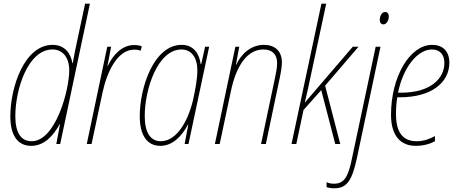

<svg xmlns="http://www.w3.org/2000/svg" viewBox="-20 -780 2476 1040"><path d="M149 10C219 10 268 -43 303 -107H305L285 0H306L467 -760H441L397 -554C388 -516 381 -474 374 -438H372C364 -490 331 -537 265 -537C112 -537 36 -308 36 -150C36 -49 74 10 149 10ZM151 -15C96 -15 63 -58 63 -151C63 -297 132 -512 264 -512C319 -512 355 -470 355 -399C355 -293 282 -15 151 -15Z M450 0H476L535 -277C558 -387 615 -511 706 -511C721 -511 734 -509 742 -505L748 -529C739 -533 724 -536 706 -536C641 -536 592 -483 564 -423H562L582 -527H561Z M848 10C916 10 965 -43 998 -105H1000L980 0H1001L1113 -527H1091L1070 -433H1067C1060 -486 1031 -537 964 -537C814 -537 737 -308 737 -150C737 -49 776 10 848 10ZM851 -15C797 -15 764 -59 764 -151C764 -297 834 -512 963 -512C1017 -512 1049 -468 1049 -399C1049 -352 1038 -294 1025 -236C997 -118 934 -15 851 -15Z M1144 0H1170L1230 -283C1259 -425 1320 -512 1406 -512C1452 -512 1481 -488 1481 -438C1481 -409 1473 -375 1466 -341L1394 0H1420L1490 -333C1498 -369 1507 -414 1507 -441C1507 -504 1469 -537 1409 -537C1340 -537 1286 -488 1260 -430H1258L1276 -527H1255Z M1559 0H1585L1624 -184L1720 -292L1796 0H1823L1741 -316L1922 -527H1891L1632 -225H1631C1643 -274 1652 -315 1663 -368L1747 -760H1721Z M2057 -648C2076 -648 2086 -673 2086 -691C2086 -706 2079 -715 2066 -715C2046 -715 2037 -690 2037 -671C2037 -657 2045 -648 2057 -648ZM1790 240C1863 240 1888 192 1914 73L2041 -527H2015L1888 71C1867 179 1844 215 1790 215C1775 215 1761 213 1749 207V234C1758 237 1774 240 1790 240Z M2232 10C2276 10 2313 -2 2336 -15V-43C2309 -28 2276 -15 2237 -15C2163 -15 2125 -62 2125 -161C2125 -195 2127 -226 2132 -253H2146C2321 -253 2414 -336 2414 -440C2414 -505 2376 -537 2321 -537C2200 -537 2098 -365 2098 -158C2098 -41 2153 10 2232 10ZM2154 -278H2136C2163 -413 2241 -512 2319 -512C2364 -512 2387 -483 2387 -439C2387 -354 2311 -278 2154 -278Z"/></svg>

Font: Noto Sans Condensed Thin
Style: Italic
Weight: 100
Width: 3
Italic angle: -12°
Designer: Monotype Design Team
Foundry: Monotype Imaging Inc.
Version: Version 2.013